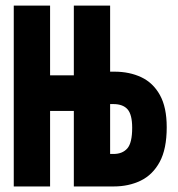

<svg xmlns="http://www.w3.org/2000/svg" viewBox="-20 -672 640 692"><path d="M29.6 0V-651.7H160.5V-400.5H273.2V-272.2H160.5V0ZM246.1 0V-651.7H376.9V-413.7H392.4Q446.8 -413.7 489.4 -393.6Q531.9 -373.5 556.4 -329.4Q580.9 -285.3 580.9 -213.5Q580.9 -134.9 555.5 -88.2Q530.1 -41.6 486.9 -20.8Q443.8 0 389.8 0ZM376.9 -117.1H389.3Q421.3 -117.1 438.9 -137.1Q456.4 -157.1 456.4 -211.5Q456.4 -258.9 439.8 -277.9Q423.2 -296.9 388.5 -296.9H376.9Z"/></svg>

Font: Source Code Pro ExtraLight
Style: Regular
Weight: 200
Monospace: yes
Designer: Paul D. Hunt, Teo Tuominen
Foundry: Adobe
Version: Version 1.026;hotconv 1.1.0;makeotfexe 2.6.0